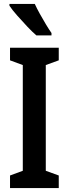

<svg xmlns="http://www.w3.org/2000/svg" viewBox="-20 -957 350 977"><path d="M279 0H31V-64L96 -88V-626L31 -650V-714H279V-650L213 -626V-88L279 -64ZM157 -937Q167 -915 182.5 -887Q198 -859 214 -832.5Q230 -806 242 -789V-777H165Q146 -793 119 -821.5Q92 -850 66.5 -879Q41 -908 28 -928V-937Z"/></svg>

Font: Noto Sans Thai Looped ExtraCondensed SemiBold
Style: Regular
Weight: 600
Width: 2
Designer: Sasikarn Vongin, Ben Mitchell
Foundry: The Fontpad Ltd
Version: Version 1.001; ttfautohint (v1.8.4.7-5d5b)